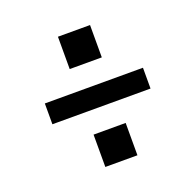

<svg xmlns="http://www.w3.org/2000/svg" viewBox="-106 -739 812 798"><g transform="rotate(-20 300.0 -340.0)"><path d="M229 -485V-628H371V-485ZM83 -294V-386H517V-294ZM229 -52V-195H371V-52Z"/></g></svg>

Font: Iosevka SS04 Semibold Extended
Style: Regular
Weight: 600
Width: 7
Monospace: yes
Designer: Belleve Invis
Foundry: Belleve Invis
Version: Version 19.0.0; ttfautohint (v1.8.4)